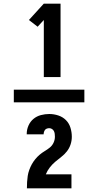

<svg xmlns="http://www.w3.org/2000/svg" viewBox="-20 -868 540 1056"><path d="M56 -305V-375H444V-305ZM221 -444V-758L187 -721L139 -758L221 -848H313V-444ZM128 168V167Q128 150 129 133Q130 116 132.5 99.5Q135 83 141 66.5Q147 50 155 35.5Q163 21 174 7.5Q185 -6 198 -17Q211 -28 226 -37Q241 -46 254 -56.5Q267 -67 274.5 -83Q282 -99 282 -116Q282 -124 281 -132Q280 -140 276.5 -147Q273 -154 266 -158.5Q259 -163 251 -163Q245 -163 238.5 -161Q232 -159 228 -154Q224 -149 222 -142.5Q220 -136 220 -130V-129H127V-132Q127 -155 136.5 -177Q146 -199 164 -214Q182 -229 205 -235Q228 -241 251 -241Q276 -241 300.5 -233Q325 -225 342.5 -207.5Q360 -190 367.5 -165.5Q375 -141 375 -116Q375 -94 368 -73Q361 -52 347.5 -35Q334 -18 317 -5Q300 8 283.5 22Q267 36 253.5 53.5Q240 71 232 91H373V168Z"/></svg>

Font: Iosevka Term Curly Heavy
Style: Regular
Weight: 900
Designer: Belleve Invis
Foundry: Belleve Invis
Version: Version 32.3.0